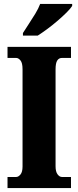

<svg xmlns="http://www.w3.org/2000/svg" viewBox="-20 -951 395 971"><path d="M18 0V-56H62Q73 -56 83.5 -68.5Q94 -81 94 -109V-601Q94 -633 83.5 -645.5Q73 -658 62 -658H18V-714H339V-658H293Q278 -658 269.5 -645Q261 -632 261 -600V-110Q261 -83 271 -69.5Q281 -56 293 -56H339V0ZM96 -784Q109 -805 126 -830.5Q143 -856 159 -882.5Q175 -909 183 -931H345V-921Q337 -908 317.5 -888.5Q298 -869 272.5 -847Q247 -825 220 -805Q193 -785 171 -771H96Z"/></svg>

Font: Noto Serif Tamil ExtraCondensed Black
Style: Regular
Weight: 900
Width: 2
Designer: Indian Type Foundry, Tom Grace, and the Monotype Design Team
Foundry: Monotype Imaging Inc.
Version: Version 2.004; ttfautohint (v1.8.4.7-5d5b)